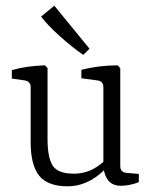

<svg xmlns="http://www.w3.org/2000/svg" viewBox="-20 -654 541 682"><path d="M172.9 -633.8 297.9 -481 275.9 -459Q233.9 -487.8 189.9 -527.8Q146 -567.9 126 -595.2ZM88.9 -344.2Q88.9 -364.3 68.8 -368.2L22 -375V-404.8Q72.8 -419.9 140.1 -421.9L148.9 -412.1V-159.2Q148.9 -93.8 167.5 -65.4Q185.5 -37.1 243.2 -37.1Q300.8 -37.1 347.2 -79.1V-344.2Q347.2 -365.2 327.1 -368.2L269 -376V-405.8Q330.1 -421.9 397.9 -421.9L407.2 -412.1V-64Q407.2 -42 429.2 -40L473.1 -36.1V-6.8Q438 6.3 408.2 5.9Q360.4 5.9 349.1 -48.8Q290 7.8 220.2 7.8Q150.4 7.8 119.6 -29.3Q89.4 -66.9 88.9 -146Z"/></svg>

Font: Yrsa-Light
Style: Regular
Weight: 300
Designer: Anna Giedrys (Yrsa+Rasa design), David Brezina (Yrsa art-direction, Rasa art-direction, design)
Foundry: Rosetta Type Foundry
Version: Version 1.001;PS 1.1;hotconv 1.0.88;makeotf.lib2.5.647800